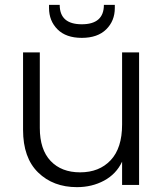

<svg xmlns="http://www.w3.org/2000/svg" viewBox="-20 -762 673 791"><path d="M453 -729Q453 -676 417.5 -641Q382 -606 317 -606Q252 -606 217 -641Q182 -676 182 -729V-742H226Q226 -662 317 -662Q408 -662 408 -742H453ZM553 -546V0H483V-96Q459 -45 409 -18Q359 9 297 9Q199 9 137 -51.5Q75 -112 75 -227V-546H144V-235Q144 -146 188.5 -99Q233 -52 310 -52Q389 -52 436 -102Q483 -152 483 -249V-546Z"/></svg>

Font: Fz Poppins Light
Style: Regular
Weight: 300
Designer: Ninad Kale (Devanagari), Jonny Pinhorn (Latin)
Foundry: Indian Type Foundry
Version: Vit hóa bi Vntype.Com & FontZin.Com